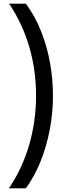

<svg xmlns="http://www.w3.org/2000/svg" viewBox="-20 -819 364 1055"><path d="M271 -293Q271 -199 253.5 -107Q236 -15 203 67.5Q170 150 122 216H29Q102 108 140 -22Q178 -152 178 -293Q178 -435 140.5 -562.5Q103 -690 30 -799H122Q173 -730 206 -646.5Q239 -563 255 -473Q271 -383 271 -293Z"/></svg>

Font: Noto Sans Sinhala Medium
Style: Regular
Weight: 500
Designer: Jelle Bosma - Monotype Design Team
Foundry: Monotype Imaging Inc.
Version: Version 2.006; ttfautohint (v1.8.4.7-5d5b)